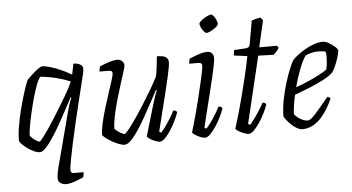

<svg xmlns="http://www.w3.org/2000/svg" viewBox="-58 -821 2060 1125"><g transform="rotate(-5 972.0 -258.0)"><path d="M287 200Q271 200 255.5 191Q240 182 240 161Q240 158 242.5 138Q245 118 252 93L337 -230Q345 -259 351.5 -277Q358 -295 362 -301L357 -304Q339 -270 317 -229Q295 -188 272 -147.5Q249 -107 226.5 -73.5Q204 -40 184.5 -20Q165 0 151 0Q135 0 115.5 -9Q96 -18 78 -31Q60 -44 48 -56.5Q36 -69 34 -75Q33 -112 40.5 -157.5Q48 -203 59.5 -249.5Q71 -296 83 -335.5Q95 -375 104.5 -401Q114 -427 118 -431Q124 -437 136 -448.5Q148 -460 162 -472Q176 -484 188.5 -492Q201 -500 208 -500Q225 -500 253.5 -491.5Q282 -483 315.5 -468.5Q349 -454 378 -436L391 -500Q398 -500 407.5 -498.5Q417 -497 425.5 -493Q434 -489 440 -482.5Q446 -476 446 -465Q446 -462 445 -453Q444 -444 442 -436Q439 -422 428.5 -380.5Q418 -339 404 -281Q390 -223 375 -160Q360 -97 347.5 -38.5Q335 20 327 63Q319 106 319 122Q319 130 324 134.5Q329 139 339 139H395Q395 144 393.5 153.5Q392 163 390 169Q373 176 354.5 183.5Q336 191 318.5 195.5Q301 200 287 200ZM154 -62Q158 -62 173 -81Q188 -100 209.5 -131.5Q231 -163 254.5 -200.5Q278 -238 301 -276Q324 -314 341.5 -346Q359 -378 367 -397Q329 -413 283 -424.5Q237 -436 191 -440Q179 -427 166.5 -393.5Q154 -360 142 -316.5Q130 -273 120 -229Q110 -185 104.5 -151Q99 -117 99 -103Q104 -94 115 -84.5Q126 -75 137.5 -68.5Q149 -62 154 -62Z M649 0Q636 0 615 -8Q594 -16 573.5 -28Q553 -40 538.5 -51.5Q524 -63 522 -69Q522 -96 531 -136.5Q540 -177 554 -223Q568 -269 582 -311Q596 -353 605.5 -383.5Q615 -414 615 -424Q615 -433 609 -436.5Q603 -440 592 -440H539Q539 -447 541 -456Q543 -465 545 -470Q568 -480 587 -486.5Q606 -493 621.5 -496.5Q637 -500 648 -500Q665 -500 676.5 -489.5Q688 -479 688 -462Q688 -455 678.5 -425.5Q669 -396 655.5 -353.5Q642 -311 628.5 -264Q615 -217 606 -173Q597 -129 597 -98Q610 -84 628.5 -73.5Q647 -63 654 -63Q660 -63 678 -85.5Q696 -108 721.5 -144.5Q747 -181 774 -224Q801 -267 825.5 -308.5Q850 -350 866 -382Q871 -403 875 -436.5Q879 -470 882 -500Q899 -500 914.5 -497Q930 -494 939.5 -485Q949 -476 949 -459Q949 -440 936.5 -383.5Q924 -327 903 -243.5Q882 -160 857 -59L868 -52Q877 -60 892.5 -81.5Q908 -103 924 -129Q940 -155 950 -175Q958 -175 963.5 -172Q969 -169 972 -164Q965 -142 951.5 -114Q938 -86 921 -60Q904 -34 887 -17Q870 0 856 0Q846 0 829 -6.5Q812 -13 798.5 -22Q785 -31 782 -37L833 -210Q843 -242 850.5 -265.5Q858 -289 864 -301L859 -304Q841 -270 819 -229Q797 -188 774 -147.5Q751 -107 728.5 -73.5Q706 -40 685.5 -20Q665 0 649 0Z M1122 0Q1112 0 1095.5 -6.5Q1079 -13 1065 -22Q1051 -31 1048 -37Q1054 -55 1063 -87Q1072 -119 1083 -159.5Q1094 -200 1104 -242.5Q1114 -285 1123 -322.5Q1132 -360 1137 -386.5Q1142 -413 1142 -422Q1142 -433 1136 -436.5Q1130 -440 1119 -440H1067Q1067 -448 1069 -457Q1071 -466 1073 -470Q1090 -477 1108.5 -484Q1127 -491 1144.5 -495.5Q1162 -500 1176 -500Q1195 -500 1205 -489.5Q1215 -479 1215 -459Q1215 -448 1209.5 -419.5Q1204 -391 1194.5 -350.5Q1185 -310 1173 -261.5Q1161 -213 1148 -161.5Q1135 -110 1123 -59L1134 -52Q1144 -62 1159.5 -83Q1175 -104 1190.5 -129.5Q1206 -155 1216 -175Q1224 -175 1230 -171.5Q1236 -168 1238 -164Q1232 -143 1218.5 -115Q1205 -87 1187.5 -60.5Q1170 -34 1153 -17Q1136 0 1122 0ZM1184 -611Q1178 -611 1169 -621.5Q1160 -632 1153.5 -645Q1147 -658 1147 -667Q1147 -674 1156 -682.5Q1165 -691 1177.5 -698.5Q1190 -706 1201.5 -711Q1213 -716 1219 -716Q1226 -716 1234 -705.5Q1242 -695 1248 -682Q1254 -669 1254 -659Q1254 -652 1246 -644Q1238 -636 1226 -628.5Q1214 -621 1202.5 -616Q1191 -611 1184 -611Z M1379 0Q1369 0 1352 -6.5Q1335 -13 1320.5 -21.5Q1306 -30 1303 -37Q1316 -78 1329.5 -125Q1343 -172 1355.5 -220.5Q1368 -269 1379 -314Q1390 -359 1398 -395.5Q1406 -432 1410 -455L1332 -465Q1332 -476 1333.5 -484.5Q1335 -493 1336 -497L1404 -501Q1415 -502 1421.5 -506.5Q1428 -511 1430 -524L1454 -660Q1464 -664 1477.5 -667.5Q1491 -671 1506 -673L1520 -657L1484 -500H1588L1597 -488Q1592 -478 1583 -467.5Q1574 -457 1563 -449L1474 -452L1380 -59L1391 -52Q1399 -60 1414 -80Q1429 -100 1446 -126Q1463 -152 1475 -175Q1482 -175 1488 -172Q1494 -169 1496 -164Q1490 -143 1476 -115Q1462 -87 1445 -61Q1428 -35 1410.5 -17.5Q1393 0 1379 0Z M1692 0Q1682 0 1668 -7Q1654 -14 1639.5 -26Q1625 -38 1612 -53Q1599 -68 1590 -84Q1590 -129 1599.5 -178.5Q1609 -228 1623 -274Q1637 -320 1651.5 -356Q1666 -392 1677 -409Q1686 -419 1705.5 -434.5Q1725 -450 1750.5 -465Q1776 -480 1804 -490Q1832 -500 1859 -500Q1873 -500 1892.5 -489Q1912 -478 1927.5 -464Q1943 -450 1944 -441Q1941 -420 1933 -395.5Q1925 -371 1915.5 -349.5Q1906 -328 1897 -316Q1879 -298 1843 -278.5Q1807 -259 1761.5 -240.5Q1716 -222 1669 -205Q1662 -175 1657.5 -145.5Q1653 -116 1652 -93Q1658 -83 1671 -72.5Q1684 -62 1700 -55Q1716 -48 1730 -48Q1739 -48 1750.5 -57Q1762 -66 1777.5 -83Q1793 -100 1812.5 -123.5Q1832 -147 1856 -176Q1863 -175 1867.5 -172Q1872 -169 1874 -164Q1863 -139 1846.5 -110.5Q1830 -82 1808 -57Q1786 -32 1757 -16Q1728 0 1692 0ZM1679 -248Q1710 -259 1745.5 -274Q1781 -289 1813 -305.5Q1845 -322 1864 -336Q1866 -343 1867.5 -353.5Q1869 -364 1870 -370Q1872 -390 1872.5 -409.5Q1873 -429 1868 -442Q1857 -444 1846 -445Q1835 -446 1827 -446Q1802 -446 1783 -440.5Q1764 -435 1750 -428Q1732 -402 1713 -353.5Q1694 -305 1679 -248Z"/></g></svg>

Font: Texturina 12pt Thin
Style: Italic
Weight: 250
Italic angle: -11°
Designer: Guillermo Torres Carreño
Foundry: Omnibus-Type
Version: Version 1.002